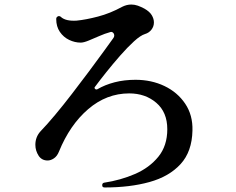

<svg xmlns="http://www.w3.org/2000/svg" viewBox="-20 -801 1040 847"><path d="M442 26Q431 26 431 17V15Q431 7 439 5Q512 -6 575.5 -33.5Q639 -61 678.5 -109.5Q718 -158 718 -231Q718 -306 669.5 -347.5Q621 -389 550 -389Q450 -389 369 -319.5Q288 -250 240 -132Q232 -112 218 -102.5Q204 -93 190 -93Q165 -93 151 -113Q136 -136 136 -162Q136 -197 159 -222Q187 -251 223 -294Q259 -337 297 -386.5Q335 -436 371 -484Q407 -532 435.5 -571.5Q464 -611 480 -633Q484 -638 484 -644Q484 -652 478.5 -657Q473 -662 465 -659Q443 -653 418 -642Q393 -631 371 -622Q349 -613 336 -613Q310 -613 285 -625Q260 -637 244 -660.5Q228 -684 228 -717Q228 -726 236 -729Q237 -730 240 -730Q246 -730 249 -726Q270 -707 318 -710Q359 -714 412.5 -728Q466 -742 519 -771Q539 -781 559 -781Q574 -781 588 -776Q602 -771 617 -763Q640 -750 649.5 -734Q659 -718 659 -702Q659 -684 648 -670Q637 -656 620 -651Q600 -645 571 -618.5Q542 -592 510 -555.5Q478 -519 448.5 -482Q419 -445 399 -418Q397 -416 397 -414Q397 -410 401 -407.5Q405 -405 409 -407Q443 -427 485.5 -438Q528 -449 578 -449Q648 -449 705.5 -421.5Q763 -394 797 -343.5Q831 -293 829 -225Q827 -132 776.5 -77Q726 -22 639.5 2Q553 26 442 26Z"/></svg>

Font: Zen Antique Soft
Style: Regular
Weight: 400
Designer: Yoshimichi Ohira
Foundry: Positype
Version: Version 1.001